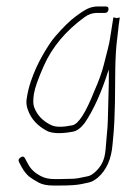

<svg xmlns="http://www.w3.org/2000/svg" viewBox="-20 -462 415 593"><path d="M306.5 -442H281.5C273.5 -442 265.1 -440.5 256.3 -437.5C247.5 -434.5 233.7 -426.1 215 -412.3C196.2 -398.6 174.5 -377.3 149.7 -348.5C139.1 -336.2 126.4 -317 111.5 -291.1C96.7 -265.1 84.7 -238.4 75.4 -211C72.3 -201.7 69.7 -193 67.8 -185C65.9 -177 64 -167.5 62.3 -156.5C60.5 -145.5 61.8 -134.3 66 -123C75.8 -94.4 96.6 -72 128.4 -56C146.6 -49.2 172.4 -49 205.8 -55.5C217.8 -57.8 229.7 -66.7 241.5 -82C269.3 -122.8 294 -177.8 315.6 -247C317 -242.9 316.2 -191.4 313.1 -92.5C312.7 -76.8 311.7 -62.5 310.3 -49.5C308.9 -36.5 307.9 -24.8 307.3 -14.5C306.7 -4.2 305.7 5 304.4 13C300.7 36.9 289.4 56.5 270.6 72C263.3 78 256.6 81.5 250.4 82.5C244.3 83.5 237.7 84.8 230.8 86.5C223.9 88.2 216.3 89.3 208.2 90L167.1 91H147.1C131.1 91 117.6 88 106.5 82C87.8 72.7 74.2 59.7 65.7 43L57.2 27C54.2 21 49.7 20 43.7 24C37.7 28 36 32.7 38.5 38L46.9 54C53.1 65.3 60.6 75 69.4 83C78.3 89.7 88.4 96 99.6 102C110.9 108 125.6 111 143.9 111H163.9C195.4 111 218 109.5 231.6 106.5C239.2 104.8 247 103.2 254.9 101.5C262.9 99.8 271.8 95 281.7 87C308.9 63.5 324.2 28.8 327.7 -17C328.6 -29 329.8 -41.8 331.2 -55.4C332.6 -69 333.9 -98.8 335 -145C335.4 -162.3 335.6 -189.4 335.8 -226.3C335.9 -263.2 337.2 -295.8 339.8 -324L345.1 -370C345.9 -379.3 347.1 -389 348.7 -399L350.1 -408L339.8 -406C337.3 -407.3 334.6 -408 331.6 -408H330.1L319.8 -343C318.3 -333.7 316.3 -323.8 313.7 -313.5C311 -303.2 306.7 -286.1 300.7 -262.3C294.7 -238.5 284.8 -211 271 -180C244.7 -113.6 222.2 -78.6 203.4 -75C174.2 -69 152.9 -69 139.4 -75C112.5 -87.4 94.4 -106.2 85.3 -131.5C82.1 -140.5 81.9 -154.1 84.8 -172.3C87.7 -190.4 97.9 -219.3 115.5 -259C141.1 -316.7 183 -366.7 241.1 -409C252.9 -417.7 265.4 -422 278.3 -422H303.3C310 -422 313.9 -425.3 314.9 -432C316 -438.7 313.2 -442 306.5 -442Z"/></svg>

Font: Proton
Style: RgCndIt
Weight: 500
Version: Version 1.017